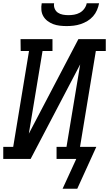

<svg xmlns="http://www.w3.org/2000/svg" viewBox="-30 -975 669 1178"><path d="M379 -815Q358 -815 336.5 -817.5Q315 -820 296.5 -827Q278 -834 262 -846Q246 -858 236 -875Q226 -892 224 -913Q222 -934 226 -955H302Q299 -938 305.5 -922Q312 -906 325.5 -897Q339 -888 356 -885Q373 -882 390 -882Q407 -882 425 -885Q443 -888 459.5 -897Q476 -906 487.5 -922Q499 -938 502 -955H578Q574 -934 565 -913Q556 -892 541 -875Q526 -858 506 -846Q486 -834 464.5 -827Q443 -820 421.5 -817.5Q400 -815 379 -815ZM444 183H354L438 0H317V-74H378L462 -580L158 0H-10V-74H51L148 -662H97L96 -735H292V-662H231L147 -155L451 -735H619V-662H558L461 -74H561Z"/></svg>

Font: Iosevka Plex Etoile
Style: Italic
Weight: 400
Italic angle: -9°
Designer: Belleve Invis
Foundry: Belleve Invis
Version: Version 25.1.1; ttfautohint (v1.8.4)